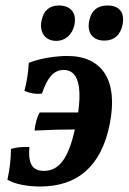

<svg xmlns="http://www.w3.org/2000/svg" viewBox="-20 -671 469 700"><path d="M185 -522C219 -522 243 -545 251 -579C261 -623 238 -651 195 -651C160 -651 139 -632 132 -598C122 -557 142 -522 185 -522ZM372 -651C338 -651 313 -635 305 -594C297 -552 317 -523 361 -523C396 -523 420 -544 427 -582C436 -631 410 -651 372 -651ZM225 -467C190 -467 130 -460 85 -442C83 -407 78 -373 69 -340C88 -331 112 -327 133 -330C151 -383 173 -416 212 -416C262 -416 279 -363 265 -261H125C115 -246 108 -217 106 -195C166 -198 211 -199 253 -199C231 -102 200 -48 140 -48C98 -48 82 -74 87 -135C62 -136 38 -134 20 -128C20 -91 15 -52 7 -16C32 0 80 9 126 9C262 9 349 -64 380 -218C412 -378 353 -467 225 -467Z"/></svg>

Font: Vollkorn Semibold
Style: Italic
Weight: 600
Italic angle: -11°
Designer: Friedrich Althausen
Foundry: Friedrich Althausen
Version: Version 4.015;PS 004.015;hotconv 1.0.88;makeotf.lib2.5.64775